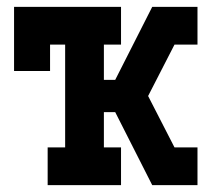

<svg xmlns="http://www.w3.org/2000/svg" viewBox="-20 -540 640 560"><path d="M119 0V-110H170V-410H126V-333H21V-520H333V-410H283V-307H316L424 -520H556V-410H489L412 -260L489 -110H556V0H424L316 -213H283V-110H333V0Z"/></svg>

Font: Iosevka HT Extrabold Extended
Style: Regular
Weight: 800
Width: 7
Monospace: yes
Designer: Belleve Invis
Foundry: Belleve Invis
Version: Version 32.3.0; ttfautohint (v1.8.4)